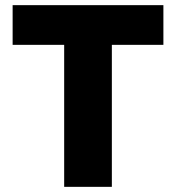

<svg xmlns="http://www.w3.org/2000/svg" viewBox="-20 -725 683 745"><path d="M229 0V-551H29V-705H614V-551H414V0Z"/></svg>

Font: Nunito Sans 7pt SemiCondensed Black
Style: Regular
Weight: 900
Width: 4
Designer: Vernon Adams
Foundry: Vernon Adams
Version: Version 3.101;gftools[0.9.27]